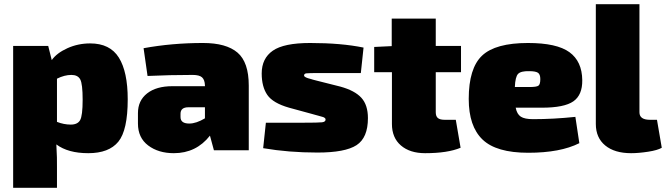

<svg xmlns="http://www.w3.org/2000/svg" viewBox="-20 -720 3191 920"><path d="M211 -500 228 -432Q252 -466 303 -489Q354 -512 412 -512Q507 -512 549.5 -444Q592 -376 592 -244Q592 -96 547 -41Q502 14 403 14Q306 14 250 -28Q254 43 253 81V180H43V-500ZM253 -343V-136Q286 -123 319 -123Q352 -123 364 -144.5Q376 -166 376 -242Q376 -318 364.5 -339.5Q353 -361 322 -361Q289 -361 253 -343Z M687 -356 668 -489Q804 -514 953 -514Q1064 -514 1118 -468Q1172 -422 1172 -310V0H1005L986 -70Q920 14 813 14Q739 14 690 -23Q641 -60 641 -128V-178Q641 -238 685 -272.5Q729 -307 806 -307H962V-311Q961 -338 948 -349.5Q935 -361 903 -361Q793 -361 687 -356ZM845 -175V-159Q845 -128 887 -128Q920 -128 962 -153V-206H883Q845 -206 845 -175Z M1475 -174 1365 -204Q1288 -226 1261 -265Q1234 -304 1234 -368Q1234 -440 1287 -477Q1340 -514 1466 -514Q1615 -514 1722 -492L1709 -370H1512Q1458 -370 1447.5 -368.5Q1437 -367 1437 -358Q1437 -349 1471 -341Q1476 -339 1479 -338.5Q1482 -338 1486.5 -336.5Q1491 -335 1496 -334L1611 -305Q1680 -286 1711.5 -251.5Q1743 -217 1743 -154Q1743 -60 1688.5 -24.5Q1634 11 1501 11Q1363 11 1241 -10L1254 -132H1432Q1506 -132 1523 -134Q1540 -136 1540 -147Q1540 -149 1539.5 -150.5Q1539 -152 1537.5 -153.5Q1536 -155 1534.5 -156Q1533 -157 1530 -158.5Q1527 -160 1523.5 -160.5Q1520 -161 1514.5 -163Q1509 -165 1504 -166Q1499 -167 1491 -169.5Q1483 -172 1475 -174Z M2068 -374V-182Q2068 -163 2078 -154.5Q2088 -146 2111 -146H2164L2187 -12Q2125 14 2017 14Q1944 14 1901 -23Q1858 -60 1858 -126V-374H1773V-495L1857 -499V-631H2068V-500H2189V-374Z M2576 -204H2451Q2457 -173 2475.5 -161Q2494 -149 2534 -149Q2632 -149 2737 -160L2756 -34Q2665 12 2511 12Q2358 12 2292 -51.5Q2226 -115 2226 -246Q2226 -393 2290 -453.5Q2354 -514 2510 -514Q2648 -514 2708.5 -470Q2769 -426 2770 -336Q2771 -265 2727.5 -234.5Q2684 -204 2576 -204ZM2447 -303H2517Q2551 -303 2560 -309.5Q2569 -316 2569 -341Q2569 -364 2557.5 -371.5Q2546 -379 2516 -379Q2476 -380 2462.5 -366Q2449 -352 2447 -303Z M3044 -700V-182Q3044 -146 3094 -146H3128L3151 -12Q3131 0 3085.5 7Q3040 14 3004 14Q2925 14 2880 -23Q2835 -60 2835 -126V-700Z"/></svg>

Font: Exo 2.0 Black
Style: Regular
Weight: 900
Designer: Natanael Gama
Version: Version 1.001;PS 001.001;hotconv 1.0.70;makeotf.lib2.5.58329